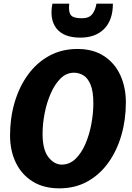

<svg xmlns="http://www.w3.org/2000/svg" viewBox="-20 -1023 720 1051"><path d="M305 8Q219 8 158.8 -29.5Q98.5 -67 66.8 -132.5Q35 -198 35 -282Q35 -377.5 60.2 -463Q85.5 -548.5 133.2 -614.2Q181 -680 249.5 -717.5Q318 -755 404 -755Q489.5 -755 548.8 -716.5Q608 -678 638.5 -611.8Q669 -545.5 669 -462Q669 -367 644.2 -282Q619.5 -197 572.5 -131.8Q525.5 -66.5 458 -29.2Q390.5 8 305 8ZM318 -122Q361 -122 393.5 -153.5Q426 -185 447.8 -235.8Q469.5 -286.5 480.2 -345Q491 -403.5 491 -457Q491 -522 476.2 -558.5Q461.5 -595 437.2 -610Q413 -625 385 -625Q343 -625 311 -593Q279 -561 257 -509.8Q235 -458.5 224 -400.8Q213 -343 213 -291Q213 -203.5 245 -162.8Q277 -122 318 -122ZM420 -817Q328.5 -817 289.2 -867.2Q250 -917.5 267 -1003H359Q354 -958 367.8 -940.5Q381.5 -923 428 -923Q467 -923 484.5 -945Q502 -967 508 -1003H598Q598 -913 550.2 -865Q502.5 -817 420 -817Z"/></svg>

Font: Merriweather Sans ExtraBold
Style: Italic
Weight: 800
Italic angle: -7.5°
Designer: Eben Sorkin
Foundry: Eben Sorkin
Version: Version 2.001; ttfautohint (v1.8.3)